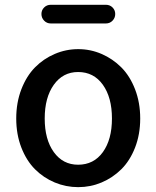

<svg xmlns="http://www.w3.org/2000/svg" viewBox="-20 -770 653 803"><path d="M47.9 -274.4Q47.9 -340.8 69.3 -396.5Q90.8 -452.1 126.5 -488.3Q162.1 -524.4 209 -544.4Q255.9 -564.5 307.1 -564.5Q358.4 -564.5 404.8 -544.4Q451.2 -524.4 487.3 -488.3Q523.4 -452.1 544.9 -396.5Q566.4 -340.8 566.4 -274.4Q566.4 -208 544.9 -152.8Q523.4 -97.7 487.3 -62Q451.2 -26.4 404.8 -6.8Q358.4 12.7 307.1 12.7Q255.9 12.7 209 -6.8Q162.1 -26.4 126.5 -62Q90.8 -97.7 69.3 -152.8Q47.9 -208 47.9 -274.4ZM306.6 -81.1Q372.1 -81.1 410.2 -133.8Q448.2 -186.5 448.2 -274.4Q448.2 -362.3 410.2 -415.5Q372.1 -468.8 306.6 -468.8Q243.2 -468.8 205.1 -415.5Q167 -362.3 167 -274.4Q167 -186.5 205.1 -133.8Q243.2 -81.1 306.6 -81.1ZM192.4 -671.9Q175.8 -671.9 164.6 -683.6Q153.3 -695.3 153.3 -711.4Q153.3 -727.5 164.6 -738.8Q175.8 -750 192.4 -750H422.9Q439.5 -750 450.7 -738.8Q461.9 -727.5 461.9 -711.4Q461.9 -695.3 450.7 -683.6Q439.5 -671.9 422.9 -671.9Z"/></svg>

Font: Gen Jyuu Gothic P Medium
Style: Regular
Weight: 500
Designer: [Source Han Sans]
Ryoko NISHIZUKA  (kana & ideographs); Paul D. Hunt (Latin, Greek & Cyrillic); Wenlong ZHANG  (bopomofo
Version: Version 1.002.20150607